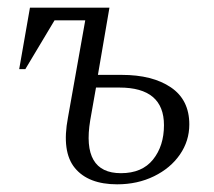

<svg xmlns="http://www.w3.org/2000/svg" viewBox="-20 -470 557 500"><path d="M30 -290 58 -450H265L235 -275H297Q377 -275 425 -242.5Q473 -210 473 -146Q473 -103 448.5 -67.5Q424 -32 381 -11Q338 10 285 10Q210 10 175 -32.5Q140 -75 157 -164L202 -417H122L46 -290ZM215 -157Q192 -19 295 -19Q350 -19 378.5 -54.5Q407 -90 407 -144Q407 -242 291 -242H230Z"/></svg>

Font: Spectral Light
Style: Italic
Weight: 300
Italic angle: -10°
Designer: Jean-Baptiste Levee
Foundry: Production Type
Version: Version 2.001